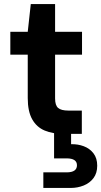

<svg xmlns="http://www.w3.org/2000/svg" viewBox="-20 -661 500 948"><path d="M293 0Q240 0 200.5 -16.5Q161 -33 139 -72Q117 -111 117 -177V-391H31V-504H117L132 -641H252V-504H385V-391H252V-175Q252 -141 267 -128Q282 -115 318 -115H384V0ZM194 267V190H309Q360 190 360 155Q360 121 309 121H247V-4H331V51Q364 50 393.5 61Q423 72 441.5 96Q460 120 460 157Q460 194 441.5 218.5Q423 243 393 255Q363 267 329 267Z"/></svg>

Font: DM Sans
Style: Bold
Weight: 700
Designer: Colophon Foundry, Jonny Pinhorn
Foundry: Colophon Foundry
Version: Version 4.004; ttfautohint (v1.8.4.7-5d5b)